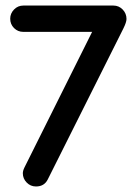

<svg xmlns="http://www.w3.org/2000/svg" viewBox="-20 -673 490 698"><path d="M110.8 4.9Q90.8 4.9 76.9 -9.5Q63 -23.9 63 -43Q63 -52.2 68.8 -64L314.9 -557.1H64.9Q44.9 -557.1 31 -571Q17.1 -585 17.1 -605Q17.1 -624 31 -638.4Q44.9 -652.8 64.9 -652.8H392.1Q412.1 -652.8 426 -638.4Q439.9 -624 439.9 -604Q439.9 -592.3 428.2 -568.8L153.8 -21Q141.1 4.9 110.8 4.9Z"/></svg>

Font: Comic Neue
Style: Bold
Weight: 700
Designer: Craig Rozynski
Foundry: Craig Rozynski
Version: Version 2.003;hotconv 1.0.109;makeotfexe 2.5.65596